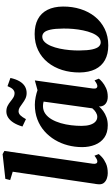

<svg xmlns="http://www.w3.org/2000/svg" viewBox="299 -1156 871 1510"><g transform="rotate(-90 735.0 -401.5)"><path d="M202 -108.5Q199.5 -91.5 203.8 -81.8Q208 -72 220 -72Q227.5 -72 236.8 -76.2Q246 -80.5 265 -94.5L278 -61Q271 -52 253 -35.2Q235 -18.5 204 -4.2Q173 10 127.5 10Q108 10 87.8 3.5Q67.5 -3 53.8 -17.5Q40 -32 40 -56Q40 -62 40.8 -69.2Q41.5 -76.5 42.5 -83.5Q43.5 -90.5 44.5 -94.5L139 -737.5L73.5 -757.5L83 -795.5L277.5 -817L302.5 -803Z M793.5 -108.5Q791 -89 796.2 -80.5Q801.5 -72 812.5 -72Q819.5 -72 830 -76.8Q840.5 -81.5 857 -94L871 -60.5Q865 -51 845.5 -34Q826 -17 796.5 -3.5Q767 10 729 10Q696.5 10 675.5 -5.5Q654.5 -21 652 -50L653 -59.5Q638 -42 616.2 -26Q594.5 -10 566.5 0Q538.5 10 504 10Q445.5 10 407.2 -17.2Q369 -44.5 350.8 -90.5Q332.5 -136.5 332.5 -191.5Q332.5 -249 346.8 -303.5Q361 -358 389 -405Q417 -452 457.5 -487.8Q498 -523.5 550.5 -543.5Q603 -563.5 666 -563.5Q695.5 -563.5 727.2 -557Q759 -550.5 780.5 -542.5L857 -563.5ZM690.5 -494.5Q682.5 -497 673.8 -498.2Q665 -499.5 655.5 -499.5Q621 -499.5 595 -481Q569 -462.5 550.8 -431Q532.5 -399.5 521 -359.8Q509.5 -320 504.5 -277.8Q499.5 -235.5 499.5 -195.5Q499.5 -156.5 508.2 -128.8Q517 -101 533 -86.8Q549 -72.5 570.5 -72.5Q580 -72.5 589 -75.5Q598 -78.5 606.5 -83.8Q615 -89 622.8 -96Q630.5 -103 637.5 -111.5ZM494.5 -661Q507 -703.5 525 -731.5Q543 -759.5 565.2 -773.5Q587.5 -787.5 612.5 -787.5Q638 -787.5 656.5 -778Q675 -768.5 690.8 -755.5Q706.5 -742.5 722.2 -732.8Q738 -723 757.5 -723Q772 -723 785.8 -735Q799.5 -747 812 -778.5L876.5 -755.5Q866.5 -710.5 849.2 -682.2Q832 -654 809 -641Q786 -628 758 -628Q734 -628 714.2 -637.5Q694.5 -647 677.8 -659.8Q661 -672.5 645.8 -682Q630.5 -691.5 615 -691.5Q596.5 -691.5 582.2 -676.8Q568 -662 552.5 -633.5Z M1222 -565Q1291 -565 1339 -539.5Q1387 -514 1412.2 -464Q1437.5 -414 1438 -342Q1438.5 -269 1418.2 -204.5Q1398 -140 1358.5 -91Q1319 -42 1262 -14Q1205 14 1132 14Q1064.5 14 1017.2 -12Q970 -38 945.2 -88.2Q920.5 -138.5 919.5 -210.5Q919 -284.5 939.2 -348.8Q959.5 -413 998.5 -461.5Q1037.5 -510 1094 -537.5Q1150.5 -565 1222 -565ZM1201.5 -505Q1177 -505 1159 -486.2Q1141 -467.5 1128 -436.5Q1115 -405.5 1107 -367.2Q1099 -329 1095.5 -289Q1092 -249 1092.5 -213Q1093 -148 1101.2 -111.5Q1109.5 -75 1123.8 -60.2Q1138 -45.5 1156 -45.5Q1180.5 -45.5 1198.8 -64Q1217 -82.5 1229.8 -113.8Q1242.5 -145 1250.5 -183.5Q1258.5 -222 1262 -262.2Q1265.5 -302.5 1265 -339Q1264.5 -405 1256.2 -441Q1248 -477 1234 -491Q1220 -505 1201.5 -505Z"/></g></svg>

Font: Merriweather 28pt Black
Style: Italic
Weight: 900
Italic angle: -7.8°
Version: Version 2.101